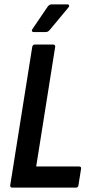

<svg xmlns="http://www.w3.org/2000/svg" viewBox="-20 -859 422 879"><path d="M36.5 0Q25.1 0 26.9 -11.4L127.5 -643.6Q129.5 -655 138.9 -655H222.5Q234.5 -655 232.5 -643.6L145.7 -96.9H340.5Q353.5 -96.9 351.1 -85.9L339.2 -11.4Q337.8 0 327.6 0ZM134.1 -712.3Q128.5 -712.3 126.5 -716.2Q124.5 -720.2 128.5 -726L197.9 -828Q205.5 -839 216.4 -839H288.4Q294.6 -839 296.1 -834.7Q297.6 -830.4 293.4 -825L209.1 -723.6Q204.3 -717.8 199.9 -715Q195.5 -712.3 188.9 -712.3Z"/></svg>

Font: Sofia Sans Condensed
Style: Italic
Weight: 400
Italic angle: -9°
Designer: Botio Nikoltchev, Ani Petrova
Foundry: lettersoup
Version: Version 4.101